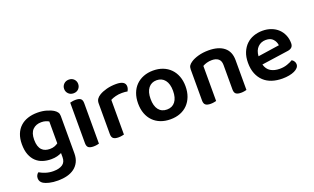

<svg xmlns="http://www.w3.org/2000/svg" viewBox="-91 -1174 3047 1863"><g transform="rotate(-20 1433.0 -242.5)"><path d="M368 -41Q348 -31 321.5 -24Q295 -17 260 -17Q215 -17 175 -29.5Q135 -42 105 -70Q75 -98 57.5 -142.5Q40 -187 40 -251Q40 -309 57.5 -353.5Q75 -398 107.5 -428Q140 -458 185 -473Q230 -488 285 -488Q337 -488 380.5 -475Q424 -462 450 -445Q468 -433 478.5 -418Q489 -403 489 -380V6Q489 57 470.5 94Q452 131 420 154.5Q388 178 345 189Q302 200 252 200Q200 200 161.5 190.5Q123 181 104 169Q71 148 71 113Q71 94 79 80Q87 66 98 59Q124 75 161 87Q198 99 240 99Q300 99 334 76Q368 53 368 2ZM281 -115Q310 -115 330.5 -123Q351 -131 366 -142V-368Q352 -376 333.5 -382Q315 -388 289 -388Q234 -388 200.5 -354.5Q167 -321 167 -251Q167 -213 175.5 -187Q184 -161 199.5 -145Q215 -129 236 -122Q257 -115 281 -115Z M619 -470Q627 -472 642.5 -475Q658 -478 676 -478Q712 -478 728.5 -465Q745 -452 745 -419V-1Q737 1 721.5 4Q706 7 688 7Q652 7 635.5 -6Q619 -19 619 -52ZM609 -615Q609 -644 629.5 -664.5Q650 -685 682 -685Q714 -685 734 -664.5Q754 -644 754 -615Q754 -585 734 -564.5Q714 -544 682 -544Q650 -544 629.5 -564.5Q609 -585 609 -615Z M1003 -1Q994 1 979 4Q964 7 945 7Q910 7 893 -6Q876 -19 876 -52V-369Q876 -395 888 -413Q900 -431 923 -445Q954 -464 999.5 -476Q1045 -488 1098 -488Q1193 -488 1193 -429Q1193 -415 1188.5 -402.5Q1184 -390 1179 -382Q1156 -387 1122 -387Q1087 -387 1056 -379Q1025 -371 1003 -359Z M1725 -237Q1725 -179 1707.5 -132.5Q1690 -86 1658 -53Q1626 -20 1581 -2.5Q1536 15 1480 15Q1424 15 1379 -2.5Q1334 -20 1302 -52.5Q1270 -85 1252.5 -131.5Q1235 -178 1235 -237Q1235 -295 1252.5 -341.5Q1270 -388 1302.5 -420.5Q1335 -453 1380 -470.5Q1425 -488 1480 -488Q1535 -488 1580 -470.5Q1625 -453 1657.5 -420Q1690 -387 1707.5 -340.5Q1725 -294 1725 -237ZM1480 -388Q1426 -388 1395 -348.5Q1364 -309 1364 -237Q1364 -164 1394.5 -125Q1425 -86 1480 -86Q1535 -86 1565.5 -125.5Q1596 -165 1596 -237Q1596 -309 1565 -348.5Q1534 -388 1480 -388Z M2142 -305Q2142 -348 2117.5 -368Q2093 -388 2051 -388Q2022 -388 1997.5 -381Q1973 -374 1955 -363V-1Q1946 1 1931 4Q1916 7 1897 7Q1862 7 1845 -6Q1828 -19 1828 -52V-373Q1828 -397 1838 -412Q1848 -427 1869 -441Q1898 -461 1946 -474.5Q1994 -488 2052 -488Q2155 -488 2211.5 -442.5Q2268 -397 2268 -309V-1Q2260 1 2244.5 4Q2229 7 2211 7Q2175 7 2158.5 -6Q2142 -19 2142 -52V-305Z M2498 -180Q2512 -129 2550 -106Q2588 -83 2644 -83Q2686 -83 2721.5 -95.5Q2757 -108 2779 -122Q2793 -114 2802 -100Q2811 -86 2811 -70Q2811 -50 2797.5 -34.5Q2784 -19 2760.5 -8Q2737 3 2705 9Q2673 15 2636 15Q2577 15 2528.5 -1Q2480 -17 2445.5 -49.5Q2411 -82 2391.5 -130Q2372 -178 2372 -242Q2372 -304 2391 -350Q2410 -396 2442.5 -427Q2475 -458 2518 -473Q2561 -488 2609 -488Q2658 -488 2699 -472.5Q2740 -457 2769 -429.5Q2798 -402 2814.5 -363.5Q2831 -325 2831 -280Q2831 -252 2816.5 -238Q2802 -224 2776 -220ZM2609 -393Q2560 -393 2527 -360.5Q2494 -328 2490 -268L2712 -301Q2708 -338 2683 -365.5Q2658 -393 2609 -393Z"/></g></svg>

Font: Baloo Chettan 2 SemiBold
Style: Regular
Weight: 600
Designer: Maithili Shingre, Unnati Kotecha and Ek Type
Foundry: Ek Type
Version: Version 1.640;hotconv 1.0.111;makeotfexe 2.5.65597; ttfautoh